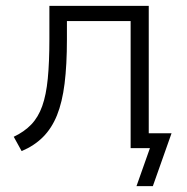

<svg xmlns="http://www.w3.org/2000/svg" viewBox="-20 -507 639 657"><path d="M447 130 493 0H428V-51H567L503 130ZM54 10 27 -39Q63 -56 87 -81Q111 -106 124.5 -144Q138 -182 143.5 -238Q149 -294 149 -373V-487H489V0H427V-435H209V-372Q209 -285 201 -221Q193 -157 175 -112.5Q157 -68 127 -38Q97 -8 54 10Z"/></svg>

Font: Nunito Sans 11pt Light
Style: Regular
Weight: 300
Version: Version 3.101;gftools[0.9.27]